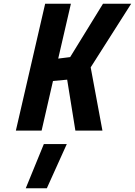

<svg xmlns="http://www.w3.org/2000/svg" viewBox="-20 -700 723 1029"><path d="M215 72H338L231 309H118ZM384 0 340 -273 264 -266 203 0H65L222 -680H360L292 -386L356 -394L532 -680H683L466 -339L529 0Z"/></svg>

Font: Titillium Web
Style: Bold Italic
Weight: 700
Italic angle: -13°
Version: Version 1.001;PS 57.000;hotconv 1.0.70;makeotf.lib2.5.55311